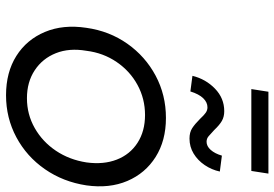

<svg xmlns="http://www.w3.org/2000/svg" viewBox="-160 -762 931 652"><g transform="rotate(90 306.0 -435.5)"><path d="M303 10Q225 10 169.5 -25Q114 -60 88 -122Q62 -184 74 -263Q85 -341 128 -402Q171 -463 236.5 -498Q302 -533 380 -533Q457 -533 512.5 -498Q568 -463 594 -402Q620 -341 609 -263Q597 -184 554 -122Q511 -60 445.5 -25Q380 10 303 10ZM313 -61Q368 -61 414.5 -87.5Q461 -114 491.5 -159.5Q522 -205 531 -263Q539 -321 521.5 -366Q504 -411 464.5 -436.5Q425 -462 370 -462Q315 -462 268 -436.5Q221 -411 190 -365.5Q159 -320 152 -263Q142 -205 160 -159.5Q178 -114 218 -87.5Q258 -61 313 -61ZM450 -613Q429 -613 415 -622Q401 -631 383 -649Q371 -662 362.5 -668Q354 -674 344 -674Q327 -674 313 -659.5Q299 -645 290 -616L237 -623Q248 -668 280.5 -699.5Q313 -731 357 -731Q376 -731 390 -723Q404 -715 421 -697Q434 -685 442 -678Q450 -671 461 -671Q476 -671 488.5 -685Q501 -699 508 -723L562 -716Q556 -688 540 -664.5Q524 -641 501 -627Q478 -613 450 -613ZM282 -823 291 -881H569L560 -823Z"/></g></svg>

Font: Lexend Light
Style: Italic
Weight: 300
Italic angle: -8.13011°
Designer: Bonnie Shaver-Troup, Thomas Jockin
Foundry: Lexend
Version: Version 1.007